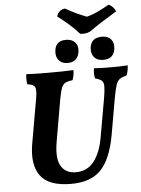

<svg xmlns="http://www.w3.org/2000/svg" viewBox="-67 -1107 857 1167"><g transform="rotate(-5 362.0 -523.5)"><path d="M320 9Q183 9 132.5 -60Q82 -129 105 -258L152 -526Q158 -561 156.5 -579.5Q155 -598 143.5 -606Q132 -614 106 -618Q101 -646 105 -679Q141 -677 174 -676.5Q207 -676 246 -676Q282 -676 317.5 -676.5Q353 -677 393 -679Q393 -663 390.5 -648Q388 -633 382 -618Q353 -615 337.5 -606.5Q322 -598 314 -576.5Q306 -555 298 -511L255 -263Q235 -155 263.5 -107Q292 -59 354 -59Q424 -59 465 -112Q506 -165 522 -257L564 -495Q572 -543 571.5 -566.5Q571 -590 558.5 -600Q546 -610 519 -618Q513 -647 518 -679Q550 -677 576 -676.5Q602 -676 621 -676Q650 -676 671.5 -676.5Q693 -677 724 -679Q723 -646 712 -618Q684 -611 669.5 -601Q655 -591 646.5 -565Q638 -539 628 -484L590 -266Q564 -121 502 -56Q440 9 320 9ZM362 -725Q326 -725 307.5 -748Q289 -771 294 -808Q301 -866 364 -866Q400 -866 419.5 -844Q439 -822 433 -785Q422 -725 362 -725ZM579 -725Q543 -725 524.5 -746.5Q506 -768 509 -803Q515 -866 584 -866Q619 -866 637.5 -845Q656 -824 652 -787Q644 -725 579 -725ZM453 -895Q425 -927 391.5 -956.5Q358 -986 323 -1012Q335 -1052 375 -1056Q403 -1039 437 -1023Q471 -1007 503 -995Q541 -1005 576.5 -1022.5Q612 -1040 640 -1056Q654 -1051 665.5 -1038.5Q677 -1026 683 -1012Q641 -987 596 -958.5Q551 -930 515 -904Q487 -890 453 -895Z"/></g></svg>

Font: Vollkorn
Style: Bold Italic
Weight: 700
Italic angle: -11°
Designer: Friedrich Althausen
Foundry: Friedrich Althausen
Version: Version 5.000; ttfautohint (v1.8.3)